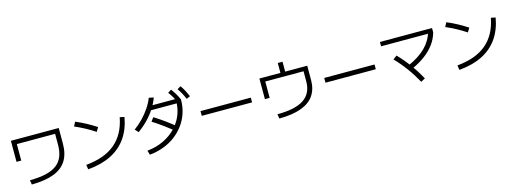

<svg xmlns="http://www.w3.org/2000/svg" viewBox="-6 -1899 8012 2998"><g transform="rotate(-15 4000.0 -400.5)"><path d="M241.3 -45Q392 -46 499.5 -70.7Q607 -95.4 675.3 -146.4Q743.6 -197.4 776.1 -276.9Q808.6 -356.3 808.6 -467V-643.6H190V-377H113.3V-717H886.7V-467Q886.7 -299.3 818.9 -190.7Q751 -82 610.8 -28.7Q470.7 24.7 252.7 27Z M1153.3 -49.4Q1304 -63.4 1422.1 -106Q1540.3 -148.7 1626.6 -221.4Q1713 -294 1768.8 -396.7Q1824.6 -499.3 1850 -633.7L1923.3 -617.7Q1889 -423.3 1792.5 -286.5Q1696 -149.7 1539 -71.5Q1382 6.7 1164.7 26ZM1444.7 -504.6Q1365.7 -557 1285.8 -599.6Q1206 -642.3 1124 -677.3L1159.3 -746Q1324.7 -676.7 1484.7 -572Z M2132.6 -16.4Q2243.6 -26.7 2340.5 -63.4Q2437.3 -100 2515.8 -158Q2594.3 -216 2650.4 -291.9Q2706.6 -367.7 2736.8 -457.8Q2766.9 -548 2766.9 -648.3L2800.3 -611.6H2326.7V-681.7H2829L2845.7 -656V-648Q2845.7 -536 2812.8 -435.7Q2780 -335.3 2718.7 -251Q2657.3 -166.7 2572.2 -102Q2487 -37.3 2381.2 2.5Q2275.3 42.3 2154 54.3ZM2026.3 -385.7Q2103.6 -442 2169.8 -511.3Q2236 -580.7 2287 -657Q2338 -733.3 2366.6 -809L2443.4 -793.7Q2413 -707.7 2360.2 -625.3Q2307.4 -543 2235.4 -468.5Q2163.4 -394 2075.7 -331.6ZM2653 -187Q2568 -258 2483.3 -320.3Q2398.6 -382.6 2311.3 -437.6L2356.7 -497.7Q2450.7 -439 2536.4 -376.3Q2622 -313.7 2700.4 -247ZM2786.3 -625.3Q2759.6 -681.6 2734.8 -724Q2709.9 -766.3 2679.9 -805L2735 -841.7Q2768.3 -798.7 2794.7 -753.8Q2821 -709 2845.7 -656ZM2935.6 -639.3Q2911.3 -695.6 2887.4 -739Q2863.6 -782.3 2835.6 -821.6L2891.7 -855Q2923.3 -811.3 2947.7 -765.5Q2972 -719.7 2995 -666Z M3093.3 -322V-398.7H3906.7V-322Z M4241.3 -40Q4387.7 -40.7 4494.5 -64Q4601.3 -87.4 4671 -134.4Q4740.6 -181.4 4774.6 -253.2Q4808.6 -325 4808.6 -422V-583.3H4190V-318.7H4113.3V-652H4453.3V-812H4530V-652H4886.7V-422Q4886.7 -272.3 4816.7 -171.7Q4746.7 -71 4606 -20.3Q4465.3 30.3 4252.7 32Z M5093.3 -322V-398.7H5906.7V-322Z M6410 -243.7Q6594.3 -324.4 6701.3 -430.7Q6808.3 -537 6847.6 -678.3L6921 -646.3Q6894.3 -548.3 6832.7 -463.3Q6771 -378.3 6675.2 -307.1Q6579.3 -236 6448.7 -177ZM6541.6 51.3Q6472 -75.6 6390.3 -187.1Q6308.6 -298.6 6212.6 -398L6274.7 -444Q6374 -341 6457.2 -227.2Q6540.4 -113.3 6609.7 14.6ZM6079 -646.3V-716.3H6921V-646.3Z M7153.3 -49.4Q7304 -63.4 7422.1 -106Q7540.3 -148.7 7626.6 -221.4Q7713 -294 7768.8 -396.7Q7824.6 -499.3 7850 -633.7L7923.3 -617.7Q7889 -423.3 7792.5 -286.5Q7696 -149.7 7539 -71.5Q7382 6.7 7164.7 26ZM7444.7 -504.6Q7365.7 -557 7285.8 -599.6Q7206 -642.3 7124 -677.3L7159.3 -746Q7324.7 -676.7 7484.7 -572Z"/></g></svg>

Font: M PLUS 1 Thin
Style: Regular
Weight: 100
Designer: Coji Morishita
Foundry: UNDERFOREST DESIGN
Version: Version 1.001